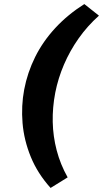

<svg xmlns="http://www.w3.org/2000/svg" viewBox="-20 -737 507 945"><path d="M229 188Q165 117 131.5 35Q98 -47 91 -131.5Q84 -216 99 -296Q115 -380 153 -456.5Q191 -533 252 -599Q313 -665 395 -717L467 -660Q410 -609 367 -548Q324 -487 295 -419.5Q266 -352 252 -281Q238 -208 239.5 -137Q241 -66 259 3Q277 72 313 136Z"/></svg>

Font: REM SemiBold
Style: Italic
Weight: 600
Italic angle: -11°
Designer: Octavio Pardo
Foundry: Ashler Design
Version: Version 1.005;gftools[0.9.28]